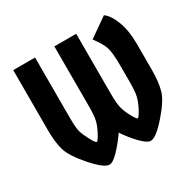

<svg xmlns="http://www.w3.org/2000/svg" viewBox="-159 -875 1056 1051"><g transform="rotate(-30 369.0 -350.0)"><path d="M443 -700V-321Q443 -265 449.5 -235.5Q456 -206 476 -168.5Q496 -131 503.5 -131Q511 -131 531 -168.5Q551 -206 558 -235.5Q565 -265 565 -321V-428Q565 -512 553.5 -545.5Q542 -579 505 -628L625 -712Q657 -690 680 -630Q703 -570 703 -486V-321Q703 -243 688 -192.5Q673 -142 605.5 -65Q538 12 504 12Q483 12 445.5 -26Q408 -64 374 -115Q338 -63 301.5 -25.5Q265 12 244 12Q210 12 142.5 -65Q75 -142 60 -192.5Q45 -243 45 -321V-700H183V-321Q183 -256 190 -231Q197 -206 217 -168.5Q237 -131 244.5 -131Q252 -131 272 -168.5Q292 -206 298.5 -235.5Q305 -265 305 -321V-700Z"/></g></svg>

Font: Germania One
Style: Regular
Weight: 400
Designer: John Vargas Beltran
Foundry: John Vargas Beltran
Version: Version 1.001